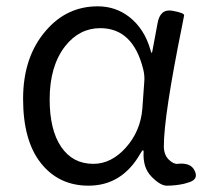

<svg xmlns="http://www.w3.org/2000/svg" viewBox="-20 -574 658 607"><path d="M260 13Q166 13 109.5 -58Q53 -129 53 -261.5Q53 -394 125 -477Q191 -554 289 -554Q345 -554 388 -521Q437 -483 456 -415Q458 -407 459.5 -407Q461 -407 462 -414L478 -500Q486 -547 525 -540Q564 -533 562 -525Q561 -518 556 -494Q498 -208 498 -112Q498 -85 513 -70Q528 -55 541 -56Q584 -61 596 -33Q609 -5 572 4L562 7Q535 13 507 13Q487 13 459 -15.5Q431 -44 434 -94Q434 -99 432 -99Q430 -99 424 -89Q366 13 260 13ZM275 -56Q332 -56 378 -107.5Q424 -159 430 -230L436 -314Q438 -334 433 -354Q401 -485 297 -485Q231 -485 186 -428Q137 -365 137 -260Q137 -163 173.5 -109.5Q210 -56 275 -56Z"/></svg>

Font: Resource Han Rounded KR Normal
Style: Regular
Weight: 350
Designer: Cyano Hao (round all glyphs); Ryoko NISHIZUKA 西塚涼子 (kana, bopomofo & ideographs); Paul D. Hunt (Latin, Greek & Cyrillic)
Foundry: Cyano Hao
Version: 0.990